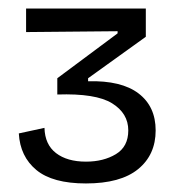

<svg xmlns="http://www.w3.org/2000/svg" viewBox="-20 -691 440 449"><path d="M181 -262Q103 -262 65 -293.5Q27 -325 24 -379L84 -392Q85 -353 111 -333Q137 -313 181 -313Q222 -313 251 -330.5Q280 -348 280 -386Q280 -426 242 -449.5Q204 -473 114 -470V-508L255 -613V-618L41 -616V-671H321V-605L186 -508V-501Q264 -503 304 -472.5Q344 -442 344 -386Q344 -329 303 -295.5Q262 -262 181 -262Z"/></svg>

Font: Bricolage Grotesque 10pt Light
Style: Regular
Weight: 300
Designer: Mathieu Triay
Foundry: Atelier Triay
Version: Version 1.000; ttfautohint (v1.8.4.7-5d5b);gftools[0.9.32]